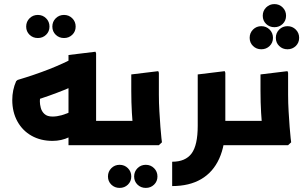

<svg xmlns="http://www.w3.org/2000/svg" viewBox="-20 -710 1494 939"><path d="M165 -524Q141 -524 124.5 -540Q108 -556 108 -580Q108 -604 124.5 -620.5Q141 -637 165 -637Q189 -637 205.5 -620.5Q222 -604 222 -580Q222 -556 205.5 -540Q189 -524 165 -524ZM293 -524Q269 -524 252.5 -540Q236 -556 236 -580Q236 -604 252.5 -620.5Q269 -637 293 -637Q317 -637 333.5 -620.5Q350 -604 350 -580Q350 -556 333.5 -540Q317 -524 293 -524Z M237 -21Q179 -21 134.5 -46Q90 -71 65 -116.5Q40 -162 40 -221Q40 -270 59 -313L66 -319Q150 -344 220 -371.5Q290 -399 348 -430L414 -326Q363 -298 294 -270Q225 -242 142 -216L177 -232Q177 -232 176 -228Q175 -224 175 -213Q175 -200 179.5 -182.5Q184 -165 197.5 -152.5Q211 -140 237 -140Q258 -140 281.5 -146.5Q305 -153 339 -169L380 -89Q357 -58 319 -39.5Q281 -21 237 -21ZM315 0V-119H536V0ZM315 0V-441L447 -457L450 -449V0ZM536 0V-119Q548 -119 552 -103Q556 -87 556 -60Q556 -35 552 -17.5Q548 0 536 0Z M565 209Q541 209 524.5 193Q508 177 508 153Q508 129 524.5 112.5Q541 96 565 96Q589 96 605.5 112.5Q622 129 622 153Q622 177 605.5 193Q589 209 565 209ZM693 209Q669 209 652.5 193Q636 177 636 153Q636 129 652.5 112.5Q669 96 693 96Q717 96 733.5 112.5Q750 129 750 153Q750 177 733.5 193Q717 209 693 209Z M631 0 634 -42Q634 -42 631 -74.5Q628 -107 625 -158Q622 -209 622 -265V-346L754 -362L757 -354V-247Q757 -206 759.5 -165Q762 -124 764.5 -89.5Q767 -55 769.5 -34.5Q772 -14 772 -14L757 0ZM536 0V-119H642V0ZM536 0Q525 0 520.5 -17.5Q516 -35 516 -61Q516 -87 520.5 -103Q525 -119 536 -119Z M1066 0V-119H1168V0ZM1168 0V-119Q1180 -119 1184 -103Q1188 -87 1188 -60Q1188 -35 1184 -17.5Q1180 0 1168 0ZM822 200V81Q887 81 917 40.5Q947 0 947 -95V-346L1079 -362L1082 -354V-95Q1082 0 1052 66Q1022 132 964 166Q906 200 822 200Z M1258 -469Q1234 -469 1217.5 -485Q1201 -501 1201 -525Q1201 -549 1217.5 -565.5Q1234 -582 1258 -582Q1282 -582 1298.5 -565.5Q1315 -549 1315 -525Q1315 -501 1298.5 -485Q1282 -469 1258 -469ZM1386 -469Q1362 -469 1345.5 -485Q1329 -501 1329 -525Q1329 -549 1345.5 -565.5Q1362 -582 1386 -582Q1410 -582 1426.5 -565.5Q1443 -549 1443 -525Q1443 -501 1426.5 -485Q1410 -469 1386 -469ZM1322 -577Q1298 -577 1281.5 -593Q1265 -609 1265 -633Q1265 -657 1281.5 -673.5Q1298 -690 1322 -690Q1346 -690 1362.5 -673.5Q1379 -657 1379 -633Q1379 -609 1362.5 -593Q1346 -577 1322 -577Z M1263 0 1266 -42Q1266 -42 1263 -74.5Q1260 -107 1257 -158Q1254 -209 1254 -265V-346L1386 -362L1389 -354V-247Q1389 -206 1391.5 -165Q1394 -124 1396.5 -89.5Q1399 -55 1401.5 -34.5Q1404 -14 1404 -14L1389 0ZM1168 0V-119H1274V0ZM1168 0Q1157 0 1152.5 -17.5Q1148 -35 1148 -61Q1148 -87 1152.5 -103Q1157 -119 1168 -119Z"/></svg>

Font: Fustat ExtraBold
Style: Regular
Weight: 800
Designer: Mohamed Gaber, Khaled Hosny, Laura Garcia Mut
Foundry: Kief Type Foundry, Alif Type Foundry, Hard Type Foundry
Version: Version 1.007